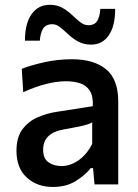

<svg xmlns="http://www.w3.org/2000/svg" viewBox="-20 -750 560 781"><path d="M195 10.5Q131 10.5 89 -27.8Q47 -66 47 -136.5Q47 -191.5 71.2 -224Q95.5 -256.5 133 -272.8Q170.5 -289 210 -295L357.5 -318Q359.5 -359.5 345 -381.5Q330.5 -403.5 305 -411.5Q279.5 -419.5 247 -419.5Q212.5 -419.5 169 -408.8Q125.5 -398 74.5 -375L68.5 -470Q105.5 -484.5 160 -496.8Q214.5 -509 273 -509Q361.5 -509 411.2 -468.5Q461 -428 461 -336.5V0H364.5L358.5 -66H349Q327.5 -38.5 288.8 -14Q250 10.5 195 10.5ZM230 -74.5Q266 -74.5 299.8 -98.2Q333.5 -122 355 -164.5V-252.5Q348 -248 336 -244Q324 -240 300.5 -235Q277 -230 234.5 -222.5Q197.5 -216 176.5 -195.8Q155.5 -175.5 155.5 -141Q155.5 -104.5 177.8 -89.5Q200 -74.5 230 -74.5ZM351 -568.5Q320.5 -568.5 298 -581Q275.5 -593.5 258 -610Q240.5 -626.5 225 -639Q209.5 -651.5 193 -651.5Q166 -651.5 155 -633.2Q144 -615 142 -584.5H81.5Q81.5 -655 108.8 -692.8Q136 -730.5 182.5 -730.5Q212.5 -730.5 234.2 -718Q256 -705.5 273.2 -689Q290.5 -672.5 306.2 -660Q322 -647.5 339 -647.5Q365.5 -647.5 376 -665.8Q386.5 -684 388 -714H448.5Q448.5 -643.5 422.2 -606Q396 -568.5 351 -568.5Z"/></svg>

Font: Commissioner Medium
Style: Regular
Weight: 500
Designer: Kostas Bartsokas
Foundry: Kostas Bartsokas
Version: Version 1.000; ttfautohint (v1.8.3)